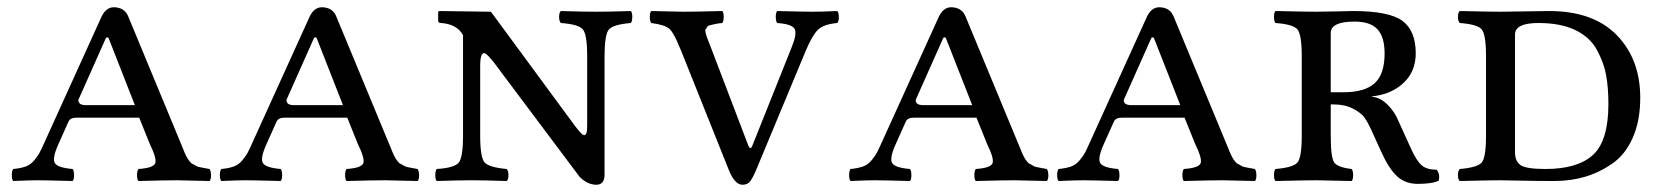

<svg xmlns="http://www.w3.org/2000/svg" viewBox="-20 -492 4532 524"><path d="M102.1 -105 256.8 -445.8Q269 -471.7 290 -472.2Q319.8 -472.2 330.1 -446.8L472.2 -104Q474.1 -100.1 478 -90.1Q481.9 -80.1 482.9 -77.6Q483.9 -75.2 487.5 -67.6Q491.2 -60.1 492.7 -58.1Q494.1 -56.2 498 -51Q502 -45.9 504.9 -44.9Q507.8 -43.9 512.9 -40.5Q518.1 -37.1 523.4 -36.1Q528.8 -35.2 535.9 -33.7Q543 -32.2 551.8 -30.8Q555.7 -25.9 555.9 -13.9Q556.2 -2 551.8 2Q477.5 0 463.9 0Q431.6 0 357.9 2Q354 -2 354 -13.9Q354 -25.9 357.9 -30.8Q400.9 -33.7 404.1 -47.9Q407.2 -62 389.2 -98.1L359.9 -170.9H189Q171.9 -170.9 167 -160.2L139.2 -98.1Q122.1 -60.1 129.6 -47.1Q137.2 -34.2 178.2 -30.8Q182.1 -25.9 182.1 -13.9Q182.1 -2 178.2 2Q104 0 82 0Q60.1 0 16.1 2Q12.2 -2 12.2 -13.9Q12.2 -25.9 16.1 -30.8Q36.1 -32.7 49.6 -37.4Q63 -42 73 -54Q83 -65.9 87.6 -74.5Q92.3 -83 102.1 -105ZM348.1 -205.1 275.9 -389.2Q271 -391.1 269 -388.2L193.8 -219.2Q193.8 -205.1 213.9 -205.1Z M669.9 -105 824.7 -445.8Q836.9 -471.7 857.9 -472.2Q887.7 -472.2 897.9 -446.8L1040 -104Q1042 -100.1 1045.9 -90.1Q1049.8 -80.1 1050.8 -77.6Q1051.8 -75.2 1055.4 -67.6Q1059.1 -60.1 1060.5 -58.1Q1062 -56.2 1065.9 -51Q1069.8 -45.9 1072.8 -44.9Q1075.7 -43.9 1080.8 -40.5Q1085.9 -37.1 1091.3 -36.1Q1096.7 -35.2 1103.8 -33.7Q1110.8 -32.2 1119.6 -30.8Q1123.5 -25.9 1123.8 -13.9Q1124 -2 1119.6 2Q1045.4 0 1031.7 0Q999.5 0 925.8 2Q921.9 -2 921.9 -13.9Q921.9 -25.9 925.8 -30.8Q968.8 -33.7 971.9 -47.9Q975.1 -62 957 -98.1L927.7 -170.9H756.8Q739.7 -170.9 734.9 -160.2L707 -98.1Q689.9 -60.1 697.5 -47.1Q705.1 -34.2 746.1 -30.8Q750 -25.9 750 -13.9Q750 -2 746.1 2Q671.9 0 649.9 0Q627.9 0 584 2Q580.1 -2 580.1 -13.9Q580.1 -25.9 584 -30.8Q604 -32.7 617.4 -37.4Q630.9 -42 640.9 -54Q650.9 -65.9 655.5 -74.5Q660.2 -83 669.9 -105ZM916 -205.1 843.8 -389.2Q838.9 -391.1 836.9 -388.2L761.7 -219.2Q761.7 -205.1 781.7 -205.1Z M1290.5 -122.1Q1290.5 -62 1302.7 -48.6Q1314.9 -35.2 1362.8 -30.8Q1367.7 -25.9 1367.7 -13.9Q1367.7 -2 1362.8 2Q1302.7 0 1266.6 0Q1231.4 0 1171.9 2Q1168 -2 1168 -13.9Q1168 -25.9 1171.9 -30.8Q1219.7 -33.7 1231.7 -47.9Q1243.7 -62 1243.7 -122.1V-396Q1227.5 -425.8 1184.6 -429.2Q1175.8 -429.2 1175.8 -435.1V-459L1177.7 -461.9L1319.8 -460L1548.8 -148.9Q1560.1 -133.8 1566.9 -127.4Q1573.7 -121.1 1577.1 -124Q1580.6 -127 1581.5 -133.1Q1582.5 -139.2 1582.5 -150.9V-337.9Q1582.5 -397.9 1570.6 -411.9Q1558.6 -425.8 1510.7 -429.2Q1505.9 -434.1 1505.9 -446Q1505.9 -458 1510.7 -461.9Q1570.8 -460 1606 -460Q1642.1 -460 1701.7 -461.9Q1705.6 -458 1705.6 -446Q1705.6 -434.1 1701.7 -429.2Q1653.8 -425.3 1641.8 -411.6Q1629.9 -397.9 1629.9 -337.9V-15.1Q1629.9 11.7 1607.9 12.2Q1583 12.2 1561.5 -9.8L1326.7 -323.2Q1313.5 -339.4 1306.6 -344.7Q1299.8 -350.1 1295.2 -343Q1290.5 -335.9 1290.5 -312Z M1920.4 -361.8 2022.5 -94.2Q2025.4 -88.4 2027.3 -87.9Q2031.2 -87.9 2033.2 -94.2L2140.1 -361.8Q2155.8 -399.9 2148.7 -413.1Q2141.6 -426.3 2101.1 -429.2Q2097.2 -434.1 2097.2 -446Q2097.2 -458 2101.1 -461.9Q2175.3 -460 2199.2 -460Q2221.2 -460 2265.1 -461.9Q2269 -458 2269.3 -446Q2269.5 -434.1 2265.1 -429.2Q2226.6 -425.8 2211.4 -409.9Q2196.3 -394 2179.7 -355L2043.5 -27.8Q2033.7 -4.9 2026.6 3.7Q2019.5 12.2 2006.3 12.2Q1985.4 12.2 1969.2 -27.8L1837.9 -356Q1836.4 -358.9 1834 -364.7Q1819.3 -401.4 1807.4 -412.8Q1795.4 -424.3 1757.3 -429.2Q1753.4 -434.1 1753.4 -446Q1753.4 -458 1757.3 -461.9Q1831.5 -460 1845.2 -460Q1877.4 -460 1951.2 -461.9Q1955.1 -458 1955.1 -446Q1955.1 -434.1 1951.2 -429.2Q1939.5 -428.2 1931.4 -426.3Q1923.3 -424.3 1917.5 -423.1Q1911.6 -421.9 1909.4 -417.7Q1907.2 -413.6 1905.5 -411.9Q1903.8 -410.2 1905.8 -402.6Q1907.7 -395 1908.7 -392.1Q1909.7 -389.2 1914.1 -377.9Q1918.5 -366.7 1920.4 -361.8Z M2387.2 -105 2542 -445.8Q2554.2 -471.7 2575.2 -472.2Q2605 -472.2 2615.2 -446.8L2757.3 -104Q2759.3 -100.1 2763.2 -90.1Q2767.1 -80.1 2768.1 -77.6Q2769 -75.2 2772.7 -67.6Q2776.4 -60.1 2777.8 -58.1Q2779.3 -56.2 2783.2 -51Q2787.1 -45.9 2790 -44.9Q2793 -43.9 2798.1 -40.5Q2803.2 -37.1 2808.6 -36.1Q2814 -35.2 2821 -33.7Q2828.1 -32.2 2836.9 -30.8Q2840.8 -25.9 2841.1 -13.9Q2841.3 -2 2836.9 2Q2762.7 0 2749 0Q2716.8 0 2643.1 2Q2639.2 -2 2639.2 -13.9Q2639.2 -25.9 2643.1 -30.8Q2686 -33.7 2689.2 -47.9Q2692.4 -62 2674.3 -98.1L2645 -170.9H2474.1Q2457 -170.9 2452.1 -160.2L2424.3 -98.1Q2407.2 -60.1 2414.8 -47.1Q2422.4 -34.2 2463.4 -30.8Q2467.3 -25.9 2467.3 -13.9Q2467.3 -2 2463.4 2Q2389.2 0 2367.2 0Q2345.2 0 2301.3 2Q2297.4 -2 2297.4 -13.9Q2297.4 -25.9 2301.3 -30.8Q2321.3 -32.7 2334.7 -37.4Q2348.1 -42 2358.2 -54Q2368.2 -65.9 2372.8 -74.5Q2377.4 -83 2387.2 -105ZM2633.3 -205.1 2561 -389.2Q2556.2 -391.1 2554.2 -388.2L2479 -219.2Q2479 -205.1 2499 -205.1Z M2955.1 -105 3109.9 -445.8Q3122.1 -471.7 3143.1 -472.2Q3172.9 -472.2 3183.1 -446.8L3325.2 -104Q3327.1 -100.1 3331.1 -90.1Q3335 -80.1 3335.9 -77.6Q3336.9 -75.2 3340.6 -67.6Q3344.2 -60.1 3345.7 -58.1Q3347.2 -56.2 3351.1 -51Q3355 -45.9 3357.9 -44.9Q3360.8 -43.9 3366 -40.5Q3371.1 -37.1 3376.5 -36.1Q3381.8 -35.2 3388.9 -33.7Q3396 -32.2 3404.8 -30.8Q3408.7 -25.9 3408.9 -13.9Q3409.2 -2 3404.8 2Q3330.6 0 3316.9 0Q3284.7 0 3210.9 2Q3207 -2 3207 -13.9Q3207 -25.9 3210.9 -30.8Q3253.9 -33.7 3257.1 -47.9Q3260.3 -62 3242.2 -98.1L3212.9 -170.9H3042Q3024.9 -170.9 3020 -160.2L2992.2 -98.1Q2975.1 -60.1 2982.7 -47.1Q2990.2 -34.2 3031.2 -30.8Q3035.2 -25.9 3035.2 -13.9Q3035.2 -2 3031.2 2Q2957 0 2935.1 0Q2913.1 0 2869.1 2Q2865.2 -2 2865.2 -13.9Q2865.2 -25.9 2869.1 -30.8Q2889.2 -32.7 2902.6 -37.4Q2916 -42 2926 -54Q2936 -65.9 2940.7 -74.5Q2945.3 -83 2955.1 -105ZM3201.2 -205.1 3128.9 -389.2Q3124 -391.1 3122.1 -388.2L3046.9 -219.2Q3046.9 -205.1 3066.9 -205.1Z M3758.8 -346.2Q3758.8 -391.1 3739.3 -412.1Q3719.7 -433.1 3676.8 -433.1Q3611.8 -433.1 3611.8 -401.9V-240.2H3646Q3704.1 -240.2 3731.4 -264.6Q3758.8 -289.1 3758.8 -346.2ZM3611.8 -122.1Q3611.8 -62 3621.3 -48.6Q3630.9 -35.2 3668.9 -30.8Q3672.9 -25.9 3672.9 -13.9Q3672.9 -2 3668.9 2Q3583 0 3572.8 0Q3544.9 0 3460.9 2Q3457 -2 3457 -13.9Q3457 -25.9 3460.9 -30.8Q3508.8 -34.7 3520.8 -48.3Q3532.7 -62 3532.7 -122.1V-337.9Q3532.7 -397.9 3520.8 -411.9Q3508.8 -425.8 3460.9 -429.2Q3457 -434.1 3457 -446Q3457 -458 3460.9 -461.9Q3546.9 -460 3571.8 -460Q3592.8 -460 3627.4 -460.9Q3662.1 -461.9 3672.9 -461.9Q3771 -461.9 3807.4 -435.1Q3843.8 -408.2 3843.8 -346.2Q3843.8 -296.4 3809.8 -265.1Q3775.9 -233.9 3724.1 -229V-228Q3747.1 -226.1 3767.1 -206.1Q3787.1 -186 3796.9 -161.1L3831.1 -85.9Q3846.2 -52.7 3860.1 -40.8Q3874 -28.8 3900.9 -28.8Q3910.6 -16.6 3906.7 1Q3889.6 9.8 3849.1 9.8Q3814.9 9.8 3792.5 -11.2Q3770 -32.2 3749 -79.1L3721.7 -139.2Q3712.9 -158.2 3704.3 -170.7Q3695.8 -183.1 3673.3 -195.1Q3650.9 -207 3620.1 -207H3611.8Z M4114.7 -76.2Q4114.7 -52.2 4129.6 -41.5Q4144.5 -30.8 4197.8 -30.8Q4285.6 -30.8 4327.6 -69.3Q4369.6 -107.9 4369.6 -208Q4369.6 -252.9 4363.3 -287.4Q4356.9 -321.8 4337.9 -356.4Q4318.8 -391.1 4278.8 -410.2Q4238.8 -429.2 4178.7 -429.2Q4114.7 -429.2 4114.7 -397.9ZM4074.7 -460Q4083.5 -460 4138.7 -460.9Q4193.8 -461.9 4207.5 -461.9Q4328.6 -461.9 4392.6 -396Q4456.5 -330.1 4456.5 -225.1Q4456.5 -162.1 4436 -116Q4415.5 -69.8 4380.1 -45.4Q4344.7 -21 4305.7 -9.5Q4266.6 2 4221.7 2Q4175.8 2 4130.4 1Q4085 0 4075.7 0Q4047.9 0 3963.9 2Q3959 -2 3959 -13.9Q3959 -25.9 3963.9 -30.8Q4011.7 -34.7 4023.7 -48.3Q4035.6 -62 4035.6 -122.1V-337.9Q4035.6 -397.9 4023.7 -411.9Q4011.7 -425.8 3963.9 -429.2Q3959 -434.1 3959 -446Q3959 -458 3963.9 -461.9Q4049.8 -460 4074.7 -460Z"/></svg>

Font: Linux Libertine Capitals
Style: Small Caps
Weight: 400
Designer: Philipp H. Poll
Foundry: Philipp H. Poll
Version: Version 5.1.3